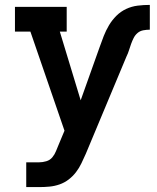

<svg xmlns="http://www.w3.org/2000/svg" viewBox="-20 -548 640 783"><path d="M87 215V114H139Q154 114 169 109.5Q184 105 193.5 93.5Q203 82 208.5 68Q214 54 220 40L243 -15L104 -419H41V-520H252V-419H224L309 -139L386 -355Q394 -378 403 -401Q412 -424 424.5 -445Q437 -466 454.5 -483.5Q472 -501 494.5 -511.5Q517 -522 541.5 -525Q566 -528 591 -528V-427Q578 -427 564.5 -424.5Q551 -422 541 -413.5Q531 -405 525 -393Q519 -381 514.5 -368.5Q510 -356 506 -343Q502 -330 496 -318L330 79Q321 99 312 118Q303 137 290 154Q277 171 260 184Q243 197 223 204Q203 211 182 213Q161 215 139 215Z"/></svg>

Font: Iosevka Plex Etoile
Style: Bold
Weight: 700
Designer: Belleve Invis
Foundry: Belleve Invis
Version: Version 25.1.1; ttfautohint (v1.8.4)